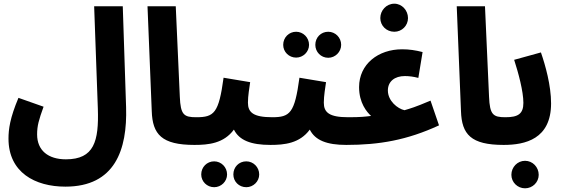

<svg xmlns="http://www.w3.org/2000/svg" viewBox="-20 -780 3056 1040"><path d="M26 -29C26 154 170 231 334 231C603 231 670 31 663 -199L645 -746H490L510 -191C516 -15 490 83 337 83C241 83 181 35 181 -52C181 -98 190 -130 216 -202L80 -250C34 -141 26 -80 26 -29Z M1033 5C1088 5 1118 -26 1118 -72C1118 -112 1095 -145 1043 -145C976 -145 958 -158 954 -256L932 -746H779L802 -178C806 -52 856 5 1033 5Z M1033 5C1109 5 1192 -3 1247 -78C1276 -20 1339 5 1445 5C1500 5 1529 -26 1529 -72C1529 -112 1507 -145 1455 -145C1352 -145 1323 -171 1323 -224C1323 -261 1331 -306 1335 -335L1191 -359C1165 -167 1140 -145 1043 -145ZM1314 234C1352 234 1384 203 1384 165C1384 125 1352 94 1314 94C1274 94 1244 125 1244 165C1244 203 1274 234 1314 234ZM1140 234C1178 234 1210 203 1210 165C1210 125 1178 94 1140 94C1101 94 1070 125 1070 165C1070 203 1101 234 1140 234Z M1584 -468C1622 -468 1654 -499 1654 -537C1654 -577 1622 -608 1584 -608C1545 -608 1514 -577 1514 -537C1514 -499 1545 -468 1584 -468ZM1758 -467C1796 -467 1828 -499 1828 -537C1828 -577 1796 -608 1758 -608C1718 -608 1688 -577 1688 -537C1688 -499 1718 -467 1758 -467ZM1444 5C1520 5 1603 -3 1658 -78C1687 -20 1750 5 1856 5C1911 5 1940 -26 1940 -72C1940 -112 1918 -145 1866 -145C1763 -145 1734 -171 1734 -224C1734 -261 1742 -306 1746 -335L1602 -359C1576 -167 1551 -145 1454 -145Z M2116 -608C2157 -608 2190 -641 2190 -682C2190 -724 2157 -760 2116 -760C2073 -760 2040 -724 2040 -682C2040 -641 2073 -608 2116 -608ZM1855 5C2034 5 2185 -21 2358 -101L2312 -235C2225 -198 2204 -193 2171 -183C2134 -191 2081 -233 2081 -290C2081 -339 2118 -368 2173 -368C2195 -368 2220 -365 2246 -358L2269 -498C2230 -508 2197 -513 2158 -513C2029 -513 1925 -433 1925 -308C1925 -222 1967 -173 1990 -152C1956 -148 1936 -145 1865 -145Z M2708 5C2763 5 2793 -26 2793 -72C2793 -112 2770 -145 2718 -145C2651 -145 2633 -158 2629 -256L2607 -746H2454L2477 -178C2481 -52 2531 5 2708 5Z M2708 5C2824 5 2965 -26 2965 -220C2965 -317 2934 -427 2910 -496L2765 -456C2788 -385 2815 -285 2815 -223C2815 -163 2786 -145 2718 -145ZM2824 240C2865 240 2898 207 2898 167C2898 125 2865 91 2824 91C2783 91 2750 125 2750 167C2750 207 2783 240 2824 240Z"/></svg>

Font: Noto Sans Arabic UI SmCn XBd
Style: Regular
Weight: 800
Width: 4
Designer: Monotype Design Team, Nadine Chahine and Nizar Qandah
Foundry: Monotype Imaging Inc.
Version: Version 2.010